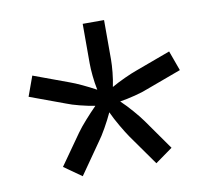

<svg xmlns="http://www.w3.org/2000/svg" viewBox="-63 -691 726 655"><g transform="rotate(-10 300.0 -364.0)"><path d="M173 -108 112 -151 186 -256Q198 -273 218.5 -296Q239 -319 257 -337Q232 -341 204.5 -348Q177 -355 160 -362L38 -407L63 -476L185 -431Q202 -425 226.5 -413.5Q251 -402 273 -390Q268 -414 265.5 -439.5Q263 -465 263 -483V-620H337V-483Q337 -465 334.5 -439.5Q332 -414 327 -390Q348 -402 373 -413.5Q398 -425 415 -431L537 -476L562 -407L440 -362Q423 -355 395.5 -348Q368 -341 343 -337Q362 -319 382 -296Q402 -273 414 -256L488 -151L428 -108L353 -214Q342 -230 326.5 -256.5Q311 -283 300 -307Q289 -283 274 -256.5Q259 -230 247 -214Z"/></g></svg>

Font: Pitagon Sans Mono Light
Style: Regular
Weight: 300
Monospace: yes
Designer: Travis Tran
Foundry: Pitagon
Version: Version 1.001; ttfautohint (v1.8.4.7-5d5b);gftools[0.9.26]